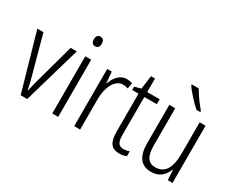

<svg xmlns="http://www.w3.org/2000/svg" viewBox="-111 -1151 1864 1547"><g transform="rotate(30 821.0 -377.5)"><path d="M155 0H216L370 -532H313L215 -176C203 -134 194 -94 187 -62H184C177 -102 166 -143 155 -183L60 -532H3Z M477 -731C452 -731 440 -713 440 -686C440 -658 453 -641 477 -641C501 -641 514 -658 514 -686C514 -713 502 -731 477 -731ZM504 -532H449V0H504Z M831 -541C767 -541 728 -487 707 -429H704L696 -532H653V0H708V-282C707 -391 753 -487 828 -487C845 -487 862 -483 875 -479L884 -532C868 -538 849 -541 831 -541Z M1087 -38C1041 -38 1025 -70 1025 -133V-486H1141V-532H1025V-658H988L971 -533L912 -517V-486H971V-130C971 -35 1002 10 1075 10C1102 10 1124 5 1142 -3V-49C1128 -43 1107 -38 1087 -38Z M1370 -765H1305V-757C1334 -712 1398 -643 1441 -606H1476V-616C1442 -657 1397 -716 1370 -765ZM1568 -532H1513V-240C1513 -104 1469 -39 1382 -39C1319 -39 1286 -84 1286 -186V-532H1231V-176C1231 -55 1275 10 1374 10C1448 10 1493 -35 1514 -92H1518L1524 0H1568Z"/></g></svg>

Font: Noto Sans Gujarati Condensed Light
Style: Regular
Weight: 300
Width: 3
Designer: Jelle Bosma - Monotype Design Team, Universal Thirst
Foundry: Monotype Imaging Inc.
Version: Version 2.106